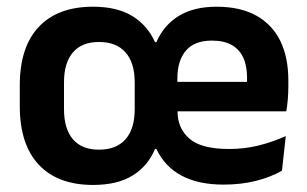

<svg xmlns="http://www.w3.org/2000/svg" viewBox="-20 -524 893 558"><path d="M250.5 13.5Q148 13.5 92.8 -45.2Q37.5 -104 37.5 -215.5V-276Q37.5 -387.5 92.8 -446Q148 -504.5 250.5 -504.5Q320.5 -504.5 364.8 -477.2Q409 -450 430.5 -401.5H434.5Q456 -451 499.8 -477.8Q543.5 -504.5 609 -504.5Q678.5 -504.5 725 -478.5Q771.5 -452.5 794.8 -404.8Q818 -357 818 -290.5V-273Q818 -255 816.5 -236.2Q815 -217.5 812 -200.5H696Q697 -229 697.5 -253.8Q698 -278.5 698 -297.5Q698 -332.5 687 -356.5Q676 -380.5 653.5 -393.2Q631 -406 596 -406Q545 -406 520.2 -376.8Q495.5 -347.5 495.5 -296V-249.5L496 -235.5V-200.5Q496 -151 530.5 -121Q565 -91 646 -91Q690.5 -91 731.8 -101.2Q773 -111.5 810.5 -128.5L799.5 -28Q767.5 -9.5 724.5 1.5Q681.5 12.5 629.5 12.5Q556.5 12.5 507.8 -13.5Q459 -39.5 434.5 -91H430.5Q409.5 -41 365.2 -13.8Q321 13.5 250.5 13.5ZM786 -200.5H439.5V-286H786ZM267.5 -89Q318 -89 344.8 -119.2Q371.5 -149.5 371.5 -207V-284.5Q371.5 -341.5 344.8 -371.8Q318 -402 267.5 -402Q218 -402 192 -371.8Q166 -341.5 166 -284.5V-207Q166 -149.5 192 -119.2Q218 -89 267.5 -89Z"/></svg>

Font: Anek Kannada Medium SemiBold
Style: Regular
Weight: 600
Version: Version 1.003